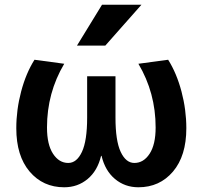

<svg xmlns="http://www.w3.org/2000/svg" viewBox="-20 -783 858 813"><path d="M410 -123H408Q393 -60 351 -25Q309 10 252 10Q162 10 105.5 -56.5Q49 -123 49 -240Q49 -318 69.5 -395.5Q90 -473 126 -530L252 -513Q179 -390 179 -243Q179 -171 204.5 -132Q230 -93 269 -93Q305 -93 327 -140Q349 -187 349 -285V-460H469V-285Q469 -187 491 -140Q513 -93 549 -93Q588 -93 613.5 -132Q639 -171 639 -243Q639 -390 566 -513L692 -530Q728 -473 748.5 -395.5Q769 -318 769 -240Q769 -123 712.5 -56.5Q656 10 566 10Q509 10 467 -25Q425 -60 410 -123ZM412 -763H579L426 -590H306Z"/></svg>

Font: M PLUS 1p
Style: Bold
Weight: 700
Version: Version 1.062